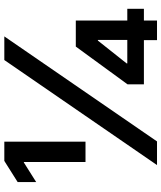

<svg xmlns="http://www.w3.org/2000/svg" viewBox="51 -798 747 889"><g transform="rotate(-90 424.5 -353.5)"><path d="M591 -707H700.5L214.2 0H104.7ZM118.9 -616.5H116.5L25.9 -559.4V-645.2L123.9 -707H213.1V-331.1H118.9ZM478.6 -136.6 653.3 -376H718.4V-273.8H681L575.3 -140.6V-137.6H828.3V-60.7H478.6ZM683.1 -83.2 684 -117.5V-376H773.8V0H683.1Z"/></g></svg>

Font: Pretendard GOV Variable
Style: Regular
Weight: 400
Designer: Base glyphs from Inter by Rasmus Andersson; Hangul glyphs from Noto Sans CJK(Source Han Sans) by Jang Soo-young and Kang
Foundry: Kil Hyung-jin
Version: Version 1.307;Glyphs 3.2 (3192)